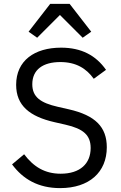

<svg xmlns="http://www.w3.org/2000/svg" viewBox="-20 -955 621 987"><path d="M238 -935 127 -792 171 -761 288 -878 405 -761 449 -792 338 -935ZM289 12C439 12 529 -70 529 -198C529 -302 470 -362 334 -393L277 -406C189 -426 146 -456 146 -522C146 -597 201 -636 290 -636C371 -636 424 -603 462 -550L525 -596C473 -670 399 -710 294 -710C157 -710 63 -643 63 -519C63 -412 133 -356 260 -327L317 -314C409 -293 446 -260 446 -194C446 -114 392 -62 292 -62C211 -62 153 -97 104 -162L42 -110C98 -34 177 12 289 12Z"/></svg>

Font: LVC Sans
Style: Regular
Weight: 400
Designer: Mike Abbink, Paul van der Laan, Pieter van Rosmalen
Foundry: Bold Monday
Version: Version 3.0